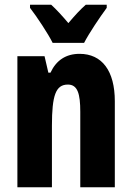

<svg xmlns="http://www.w3.org/2000/svg" viewBox="-20 -786 554 806"><path d="M201 -606H333C354 -647 400 -715 428 -753V-766H340C317 -746 296 -723 267 -689C240 -721 216 -747 195 -766H106V-753C134 -717 183 -643 201 -606ZM314 -560C257 -560 216 -533 192 -481H183L167 -550H53V0H198V-258C198 -386 214 -431 265 -431C306 -431 317 -392 317 -317V0H462V-361C462 -489 408 -560 314 -560Z"/></svg>

Font: Noto Sans Myanmar ExtraCondensed ExtraBold
Style: Regular
Weight: 800
Width: 2
Designer: Monotype Design Team
Foundry: Monotype Imaging Inc.
Version: Version 2.107